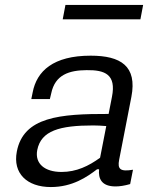

<svg xmlns="http://www.w3.org/2000/svg" viewBox="-20 -744 660 776"><path d="M346.5 -519C195.5 -519 128.5 -457 112 -370.5L106.5 -343.5H181.5L187 -366.5C202.5 -442.5 260.5 -460 330 -460.5C404 -461.5 450.5 -443.5 432.5 -352.5L419 -283.5C222 -284 75 -272 48 -131.5C31 -43.5 89 12 185.5 12C273 12 332 -29 372.5 -60H380.5C376.5 -22 390.5 9.5 447 9.5C463.5 9.5 483.5 6.5 506 0L517.5 -58C467 -49.5 454 -59.5 461.5 -98L511 -352.5C535 -477 468 -519 346.5 -519ZM558.5 -724H244.5L233.5 -666H547.5ZM130.5 -137.5C146 -216 221 -237 357 -237C372 -237 391 -236 409.5 -234.5L384.5 -106.5C338.5 -73 289 -49 228.5 -49C161.5 -49 120 -82 130.5 -137.5Z"/></svg>

Font: Monaspace Neon Light
Style: Italic
Weight: 300
Italic angle: -11°
Designer: Riley Cran & the Lettermatic Team
Foundry: Lettermatic
Version: Version 1.200 (Monaspace Neon)